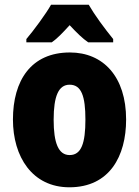

<svg xmlns="http://www.w3.org/2000/svg" viewBox="-20 -786 592 816"><path d="M357 -766H197C176 -728 122 -655 92 -620V-606H200C223 -622 246 -646 276 -679C306 -647 330 -623 355 -606H461V-620C423 -667 383 -721 357 -766ZM516 -278C516 -460 419 -563 277 -563C112 -563 35 -444 35 -278C35 -120 117 10 275 10C446 10 516 -123 516 -278ZM208 -277C208 -378 229 -426 276 -426C326 -426 343 -377 343 -278C343 -178 326 -127 276 -127C228 -127 208 -179 208 -277Z"/></svg>

Font: Noto Sans Arabic UI Cn Bk
Style: Regular
Weight: 900
Width: 3
Designer: Monotype Design Team, Nadine Chahine and Nizar Qandah
Foundry: Monotype Imaging Inc.
Version: Version 2.010